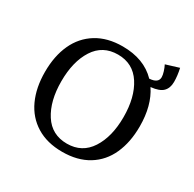

<svg xmlns="http://www.w3.org/2000/svg" viewBox="-171 -963 1173 1160"><g transform="rotate(30 416.0 -383.0)"><path d="M70 -352Q70 -463 108 -545.5Q146 -628 220.5 -674Q295 -720 401 -720Q550 -720 636 -631Q697 -635 697 -676Q697 -691 690 -713.5Q683 -736 674 -753L765 -781Q776 -732 776 -689Q776 -646 752 -621.5Q728 -597 668 -591Q731 -497 731 -352Q731 -242 693.5 -159Q656 -76 581.5 -30.5Q507 15 401 15Q295 15 220.5 -31Q146 -77 108 -159.5Q70 -242 70 -352ZM618 -352Q618 -490 562 -576.5Q506 -663 401 -663Q295 -663 239.5 -576.5Q184 -490 184 -352Q184 -215 239.5 -128.5Q295 -42 401 -42Q506 -42 562 -128.5Q618 -215 618 -352Z"/></g></svg>

Font: Andada Pro Medium
Style: Regular
Weight: 500
Designer: Carolina Giovagnoli
Foundry: Huerta Tipografica
Version: Version 3.005; ttfautohint (v1.8.4)